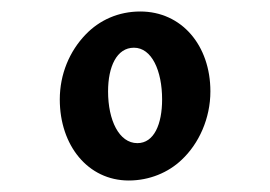

<svg xmlns="http://www.w3.org/2000/svg" viewBox="-20 -586 470 334"><path d="M204 -272C240 -272 273 -286 296 -308C326 -336 346 -380 346 -427C346 -507 296 -566 224 -566C186 -566 153 -551 129 -526C101 -497 84 -457 84 -413C84 -333 133 -272 204 -272ZM219 -337C187 -337 168 -377 168 -427C168 -470 183 -503 213 -503C244 -503 262 -463 262 -413C262 -370 248 -337 219 -337Z"/></svg>

Font: Noto Serif Devanagari ExtraCondensed Black
Style: Regular
Weight: 900
Width: 2
Designer: Universal Thirst, Indian Type Foundry and the Monotype Design Team
Foundry: Monotype Imaging Inc.
Version: Version 2.004